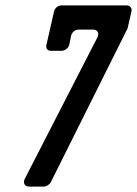

<svg xmlns="http://www.w3.org/2000/svg" viewBox="-20 -687 505 707"><path d="M235 -522 242 -556C245 -568 256 -578 269 -578H323C339 -578 346 -565 339 -550L71 -28C64 -13 71 0 87 0H142C151 0 163 -8 167 -16L447 -577C447 -578 450 -582 450 -583L464 -645C467 -657 459 -667 447 -667H206C193 -667 182 -657 179 -645L151 -522C148 -510 154 -500 167 -500H207C219 -500 232 -510 235 -522Z"/></svg>

Font: DIN Rundschrift
Style: EngKursiv
Weight: 400
Width: 3
Version: Version 1.027